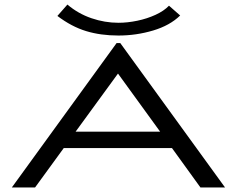

<svg xmlns="http://www.w3.org/2000/svg" viewBox="-20 -823 1040 843"><path d="M860 0 735 -173H260L134 0H32L492 -634H508L968 0ZM498 -500 312 -245H683ZM722 -798 771 -755Q726 -711 652 -689Q578 -667 500 -667Q422 -667 358 -686.5Q294 -706 232 -753L276 -803Q323 -763 381.5 -743Q440 -723 500 -723Q540 -723 583 -732Q626 -741 663 -758Q700 -775 722 -798Z"/></svg>

Font: Inconsolata UltraExpanded
Style: Regular
Weight: 400
Width: 9
Monospace: yes
Designer: Raph Levien, Cyreal, Brenton Simpson
Foundry: Raph Levien, Cyreal, Google
Version: Version 3.000; ttfautohint (v1.8.2.53-6de2)